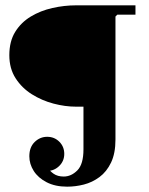

<svg xmlns="http://www.w3.org/2000/svg" viewBox="-20 -690 557 720"><path d="M293 -130V-290H265Q224 -290 180.5 -301.5Q137 -313 99.5 -336.5Q62 -360 38.5 -396.5Q15 -433 15 -483Q15 -535 37 -570.5Q59 -606 95.5 -628Q132 -650 176.5 -660Q221 -670 265 -670H488V-635H420L413 -628V-167ZM232 10Q187 10 155 -6.5Q123 -23 106.5 -49Q90 -75 90 -104Q90 -138 110 -157.5Q130 -177 157 -177Q184 -177 202.5 -158.5Q221 -140 221 -113Q221 -86 202 -67.5Q183 -49 157 -49Q145 -49 136 -56Q127 -63 122 -72.5Q117 -82 115 -90H145Q149 -78 157.5 -63.5Q166 -49 181 -38.5Q196 -28 219 -28Q247 -28 270 -51Q293 -74 293 -130L413 -167Q413 -115 396.5 -80.5Q380 -46 353 -26Q326 -6 294.5 2Q263 10 232 10Z"/></svg>

Font: Brygada 1918 SemiBold
Style: Regular
Weight: 600
Designer: Mateusz Machalski | Borys Kosmynka | Przemek Hoffer
Foundry: NIEPODLEGLA 2018
Version: Version 3.006